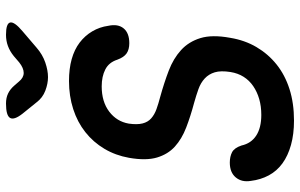

<svg xmlns="http://www.w3.org/2000/svg" viewBox="-200 -790 1000 640"><g transform="rotate(-90 300.0 -470.0)"><path d="M421 -579Q412 -607 388.5 -619Q365 -631 332 -631Q281 -631 248 -606Q215 -581 208 -541Q204 -513 208.5 -495Q213 -477 225.5 -466Q238 -455 256 -448.5Q274 -442 297 -436Q344 -423 384.5 -407.5Q425 -392 453 -366.5Q481 -341 493 -302Q505 -263 494 -203Q486 -154 463 -115Q440 -76 405 -48Q370 -20 323 -5Q276 10 218 10Q173 10 137 0Q101 -10 75.5 -28.5Q50 -47 35.5 -74Q21 -101 17 -134Q12 -164 28.5 -184Q45 -204 78 -204Q98 -204 112.5 -196.5Q127 -189 135 -165Q142 -133 168 -116Q194 -99 237 -99Q266 -99 290 -106Q314 -113 333 -126Q352 -139 364 -158Q376 -177 380 -202Q385 -234 379 -254Q373 -274 358.5 -287.5Q344 -301 323 -308.5Q302 -316 277 -323Q232 -335 194.5 -349.5Q157 -364 131.5 -387Q106 -410 95 -446.5Q84 -483 94 -540Q102 -585 124 -622Q146 -659 179.5 -685.5Q213 -712 256.5 -726Q300 -740 350 -740Q391 -740 423 -731Q455 -722 478 -704.5Q501 -687 515.5 -662.5Q530 -638 534 -609Q541 -577 525.5 -558Q510 -539 476 -539Q455 -539 442 -548Q429 -557 421 -579ZM275 -950Q294 -950 308.5 -943Q323 -936 335 -922L348 -907Q361 -891 377 -891Q393 -891 412 -906L433 -924Q449 -937 466.5 -943.5Q484 -950 504 -950Q542 -950 545 -936Q548 -922 516 -895L461 -848Q438 -828 411.5 -819Q385 -810 363 -810Q341 -810 317.5 -819Q294 -828 279 -848L241 -895Q219 -923 227 -936.5Q235 -950 275 -950Z"/></g></svg>

Font: Maple Mono SemiBold
Style: Italic
Weight: 600
Italic angle: -10°
Monospace: yes
Designer: subframe7536
Version: Version 7.000